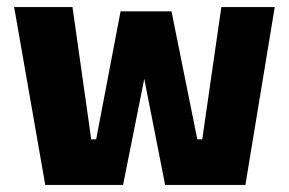

<svg xmlns="http://www.w3.org/2000/svg" viewBox="-20 -523 818 543"><path d="M108 0 20 -503H185L238 -129H252L321 -491H465L538 -129H552L606 -503H757L674 0H447L388 -300L328 0Z"/></svg>

Font: Cairo ExtraBold
Style: Regular
Weight: 800
Designer: Mohamed Gaber, Accademia di Belle Arti di Urbino
Foundry: Kief Type Foundry, Accademia di Belle Arti di Urbino
Version: Version 3.117